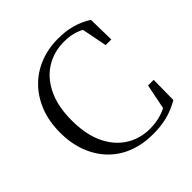

<svg xmlns="http://www.w3.org/2000/svg" viewBox="-196 -906 1083 1083"><g transform="rotate(-45 345.5 -364.5)"><path d="M422 16Q341 16 274 -9.5Q207 -35 158.5 -84.5Q110 -134 83 -204Q56 -274 56 -362Q56 -450 83.5 -520.5Q111 -591 160.5 -641.5Q210 -692 277 -718.5Q344 -745 422 -745Q484 -745 532.5 -731.5Q581 -718 629 -689L632 -529H587L553 -702L604 -685V-651Q562 -682 523 -695.5Q484 -709 435 -709Q353 -709 289 -669Q225 -629 188 -552Q151 -475 151 -364Q151 -252 187.5 -175Q224 -98 287.5 -58Q351 -18 431 -18Q479 -18 523 -31.5Q567 -45 609 -76V-43L561 -29L595 -199H640L638 -40Q587 -10 535.5 3Q484 16 422 16Z"/></g></svg>

Font: Noto Serif JP
Style: Regular
Weight: 400
Designer: Ryoko NISHIZUKA  (kana & ideographs); Frank Grießhammer (Latin, Greek & Cyrillic); Wenlong ZHANG  (bopomofo); Sandoll Co
Foundry: Adobe
Version: Version 2.003-H1;hotconv 1.1.1;makeotfexe 2.6.0